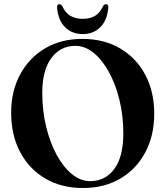

<svg xmlns="http://www.w3.org/2000/svg" viewBox="-20 -904 808 938"><path d="M382 -714Q488 -714 567 -667.5Q646 -621 689.8 -538.5Q733.5 -456 733.5 -348.5Q733.5 -242 690 -160Q646.5 -78 568.2 -31.8Q490 14.5 385.5 14.5Q280 14.5 201 -32Q122 -78.5 78.2 -161.5Q34.5 -244.5 34.5 -353.5Q34.5 -458.5 78.2 -540Q122 -621.5 200.2 -667.8Q278.5 -714 382 -714ZM582.5 -251.5Q582.5 -337.5 563.8 -414.8Q545 -492 512.2 -551.8Q479.5 -611.5 437.5 -645.8Q395.5 -680 348 -680Q275 -680 230.8 -620.2Q186.5 -560.5 186.5 -450.5Q186.5 -364 205.2 -286Q224 -208 256.5 -148Q289 -88 331.2 -53.5Q373.5 -19 420.5 -19Q494.5 -19 538.5 -78.8Q582.5 -138.5 582.5 -251.5ZM384 -812Q420 -812 444.2 -826.5Q468.5 -841 483 -873.5Q489.5 -883.5 497 -883.5Q510.5 -883.5 509 -866.5Q504 -805 470.2 -771.2Q436.5 -737.5 384 -737.5Q331.5 -737.5 297.8 -771.2Q264 -805 259 -866.5Q257.5 -883.5 271 -883.5Q278.5 -883.5 284.5 -873.5Q300 -840 325 -826Q350 -812 384 -812Z"/></svg>

Font: Fraunces 72pt SemiBold
Style: Regular
Weight: 600
Version: Version 1.000;[b76b70a41]